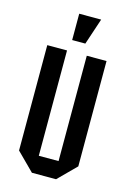

<svg xmlns="http://www.w3.org/2000/svg" viewBox="-113 -787 576 845"><g transform="rotate(15 175.0 -365.0)"><path d="M310 -560V-80L230 0H120L40 -80V-560H130V-80H220V-560ZM140 -610V-730H240L200 -610Z"/></g></svg>

Font: Tektur Condensed
Style: Regular
Weight: 400
Width: 3
Designer: Adam Jagosz
Foundry: Adam Jagosz
Version: Version 1.005;gftools[0.9.30]